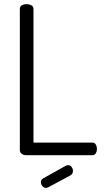

<svg xmlns="http://www.w3.org/2000/svg" viewBox="-20 -751 503 929"><path d="M214 155Q208 158 203 158Q192 158 185 149.5Q178 141 178 130Q178 118 189 112L300 50Q306 48 309 48Q320 48 326.5 57Q333 66 333 76Q333 91 320 98ZM106 0Q95 0 85.5 -6.5Q76 -13 76 -26V-707Q76 -720 86 -725.5Q96 -731 109 -731Q121 -731 131.5 -725.5Q142 -720 142 -707V-61H427Q438 -61 443.5 -51.5Q449 -42 449 -31Q449 -19 443.5 -9.5Q438 0 427 0Z"/></svg>

Font: AkaAcidDosis
Style: Regular
Weight: 400
Designer: Edgar Tolentino, Pablo Impallari, Igino Marini, Aka-Acid
Foundry: Edgar Tolentino, Pablo Impallari, Igino Marini, Cyberella
Version: Version 1.007